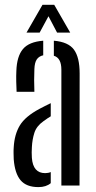

<svg xmlns="http://www.w3.org/2000/svg" viewBox="-20 -777 404 804"><path d="M49.5 -392.5Q48.5 -409.5 48 -435Q47.5 -460.5 48.5 -480Q50.5 -541 76 -571.5Q101.5 -602 161 -606.5V-545.5Q143 -541.5 134 -528.2Q125 -515 124 -487.5Q123 -470.5 123 -442Q123 -413.5 124 -392.5ZM237 0V-485Q237 -534.5 205.5 -543.5V-606.5Q266 -601.5 289.8 -569Q313.5 -536.5 313.5 -469.5L313 0ZM37.5 -110Q37 -122.5 36.8 -135.5Q36.5 -148.5 37.5 -160.5Q40.5 -214.5 63.2 -252Q86 -289.5 145 -321Q156.5 -327 168.5 -333.2Q180.5 -339.5 192.5 -345V-290Q185.5 -286 178 -280.8Q170.5 -275.5 162 -269.5Q133 -249 124 -221Q115 -193 113.5 -160.5Q112 -139.5 113.5 -115.5Q118.5 -52 169 -52Q182 -52 192.5 -56.5V-10Q173 6.5 141 6.5Q90.5 6.5 66.2 -22.2Q42 -51 37.5 -110ZM91 -640.5 158 -757H207L274 -640.5H219L183 -709L146 -640.5Z"/></svg>

Font: Big Shoulders Stencil Display Medium
Style: Regular
Weight: 500
Designer: Patric King
Foundry: XO Type Co
Version: Version 1.000